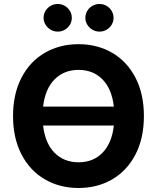

<svg xmlns="http://www.w3.org/2000/svg" viewBox="-20 -940 793 970"><path d="M377 9.8Q282.2 9.8 207 -33.7Q131.8 -77.1 88.9 -159.4Q45.9 -241.7 45.9 -353.5Q45.9 -465.8 88.9 -548.1Q131.8 -630.4 207 -673.6Q282.2 -716.8 377 -716.8Q471.2 -716.8 546.1 -673.6Q621.1 -630.4 664.1 -548.1Q707 -465.8 707 -353.5Q707 -241.2 664.1 -158.9Q621.1 -76.7 546.1 -33.4Q471.2 9.8 377 9.8ZM377 -120.1Q450.7 -120.1 497.8 -168.2Q544.9 -216.3 555.2 -305.7H197.8Q208 -216.3 255.6 -168.2Q303.2 -120.1 377 -120.1ZM555.2 -401.4Q544.9 -490.7 497.8 -538.8Q450.7 -586.9 377 -586.9Q303.2 -586.9 255.6 -538.8Q208 -490.7 197.8 -401.4ZM200.2 -849.6Q200.2 -868.7 209.7 -884.8Q219.2 -900.9 235.8 -910.4Q252.4 -919.9 271.5 -919.9Q291 -919.9 307.4 -910.4Q323.7 -900.9 333.3 -884.8Q342.8 -868.7 342.8 -849.6Q342.8 -831.1 333.3 -815.2Q323.7 -799.3 307.4 -789.8Q291 -780.3 271.5 -780.3Q252.4 -780.3 236.1 -789.8Q219.7 -799.3 210 -815.4Q200.2 -831.5 200.2 -849.6ZM411.1 -849.6Q411.1 -868.7 420.7 -884.8Q430.2 -900.9 446.8 -910.4Q463.4 -919.9 482.4 -919.9Q502 -919.9 518.3 -910.4Q534.7 -900.9 544.2 -884.8Q553.7 -868.7 553.7 -849.6Q553.7 -831.1 544.2 -815.2Q534.7 -799.3 518.3 -789.8Q502 -780.3 482.4 -780.3Q463.4 -780.3 447 -789.8Q430.7 -799.3 420.9 -815.4Q411.1 -831.5 411.1 -849.6Z"/></svg>

Font: Pretendard Std
Style: Bold
Weight: 700
Designer: Base glyphs from Inter by Rasmus Andersson; Hangeul glyphs from Noto Sans CJK(Source Han Sans) by Jang Soo-young and Kan
Foundry: Kil Hyung-jin
Version: Version 1.309